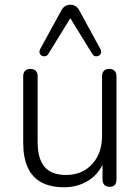

<svg xmlns="http://www.w3.org/2000/svg" viewBox="-20 -783 593 811"><path d="M251 8Q193 8 154.5 -13Q116 -34 97 -76Q78 -118 78 -180V-460Q78 -476 86 -484Q94 -492 109 -492Q123 -492 131 -484Q139 -476 139 -460V-183Q139 -113 168 -78.5Q197 -44 259 -44Q327 -44 369 -89.5Q411 -135 411 -209V-460Q411 -476 419 -484Q427 -492 442 -492Q456 -492 464 -484Q472 -476 472 -460V-25Q472 6 443 6Q429 6 421 -2Q413 -10 413 -25V-124L425 -117Q406 -56 359 -24Q312 8 251 8ZM404 -576Q409 -566 406.5 -558.5Q404 -551 397 -547.5Q390 -544 382.5 -545.5Q375 -547 370 -555L277 -706L184 -555Q179 -547 171.5 -545.5Q164 -544 157 -547.5Q150 -551 147.5 -558.5Q145 -566 150 -576L238 -737Q245 -751 255 -757Q265 -763 277 -763Q289 -763 299 -757Q309 -751 316 -737Z"/></svg>

Font: Nunito ExtraLight Light
Style: Regular
Weight: 300
Version: Version 3.602